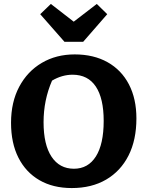

<svg xmlns="http://www.w3.org/2000/svg" viewBox="-20 -942 748 974"><path d="M344 12Q249 12 180 -28Q111 -68 73.5 -142Q36 -216 36 -319Q36 -424 77.5 -502Q119 -580 192 -623Q265 -666 359 -666Q455 -666 525.5 -626.5Q596 -587 634 -514Q672 -441 672 -341Q672 -232 632 -153Q592 -74 518.5 -31Q445 12 344 12ZM355 -86Q427 -86 466.5 -148.5Q506 -211 506 -329Q506 -443 466 -503Q426 -563 348 -563Q322 -563 295.5 -555.5Q269 -548 244 -533Q201 -434 201 -322Q201 -208 241.5 -147Q282 -86 355 -86ZM307 -730 184 -870 238 -922 354 -832 471 -922 524 -870 402 -730Z"/></svg>

Font: Piazzolla SC
Style: Bold
Weight: 700
Designer: Juan Pablo del Peral
Foundry: Huerta Tipografica
Version: Version 1.330